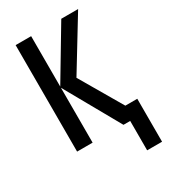

<svg xmlns="http://www.w3.org/2000/svg" viewBox="-219 -816 980 1115"><g transform="rotate(-30 271.0 -258.5)"><path d="M492 -714 284 -373 449 -91H529V197H429V0H384L177 -368V0H73V-714H177V-376L379 -714Z"/></g></svg>

Font: Avrile Sans Condensed Medium
Style: Regular
Weight: 500
Width: 3
Designer: Monotype Design Team
Foundry: Monotype Imaging Inc.
Version: Version 2.001;September 10, 2019;FontCreator 11.5.0.2425 64-